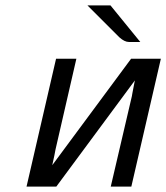

<svg xmlns="http://www.w3.org/2000/svg" viewBox="-20 -689 614 709"><path d="M303 -669H388L498 -534H456Q440 -534 421 -551ZM78 0 187 -472H262L185 -137Q181 -118 181 -116L173 -79L464 -472H574L465 0H389L467 -334Q467 -336 468.5 -343Q470 -350 471 -356L478 -392L188 0Z"/></svg>

Font: Coval
Style: Light Italic
Weight: 300
Foundry: Context Ltd
Version: Version 001.000